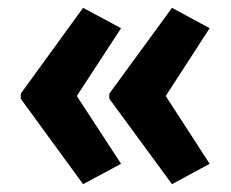

<svg xmlns="http://www.w3.org/2000/svg" viewBox="-20 -519 590 490"><path d="M33 -280V-267L192 -49L289 -101L176 -274L289 -447L192 -499ZM259 -280V-267L419 -49L515 -101L403 -274L515 -447L419 -499Z"/></svg>

Font: Noto Sans Sinhala Condensed
Style: Bold
Weight: 700
Width: 3
Designer: Jelle Bosma - Monotype Design Team
Foundry: Monotype Imaging Inc.
Version: Version 2.006